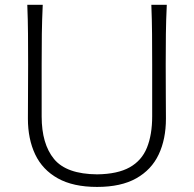

<svg xmlns="http://www.w3.org/2000/svg" viewBox="-20 -752 791 783"><path d="M376 10.3Q278.3 10.3 215.8 -24.7Q153.3 -59.6 123.5 -122.3Q93.8 -185.1 93.8 -268.1Q93.8 -301.3 94.2 -361.8Q94.7 -422.4 94.7 -488.3Q94.7 -556.2 94.2 -613.3Q93.8 -670.4 91.3 -732.4H154.3Q151.4 -670.4 150.6 -613.3Q149.9 -556.2 149.9 -488.3V-276.9Q149.9 -165 200.4 -103.5Q251 -42 376 -41Q459.5 -42 508.8 -69.6Q558.1 -97.2 579.3 -149.9Q600.6 -202.6 600.6 -277.8V-488.3Q600.6 -556.2 600.1 -613.3Q599.6 -670.4 597.2 -732.4H660.2Q657.2 -670.4 656.5 -613.3Q655.8 -556.2 655.8 -488.3Q655.8 -422.4 656.2 -361.8Q656.7 -301.3 656.7 -268.1Q656.7 -184.6 627.2 -122.1Q597.7 -59.6 535.6 -24.7Q473.6 10.3 376 10.3Z"/></svg>

Font: Pinar DS1-Light
Style: Regular
Weight: 300
Designer: Amin Abedi
Version: Version 2.000